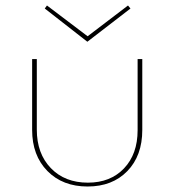

<svg xmlns="http://www.w3.org/2000/svg" viewBox="-20 -674 635 699"><path d="M455 -643 298 -522 143 -643 151 -654 299 -542 446 -654ZM481 -459H498V-201Q498 -107 443.5 -51Q389 5 299 5Q208 5 152.5 -51.5Q97 -108 97 -201V-459H114V-202Q114 -115 165 -62Q216 -9 300 -9Q382 -9 431.5 -61Q481 -113 481 -200Z"/></svg>

Font: EauTestSC Thin
Style: Regular
Weight: 250
Designer: Christian Thalmann (Catharsis Fonts)
Version: Version 0.001;PS 000.001;hotconv 1.0.88;makeotf.lib2.5.64775